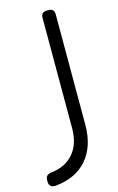

<svg xmlns="http://www.w3.org/2000/svg" viewBox="-137 -769 626 1022"><g transform="rotate(-15 176.5 -257.5)"><path d="M0 167V158.2Q0 129.4 30.8 125Q111.3 116.7 155.8 64.5Q200.2 12.2 200.2 -74.2V-682.1Q200.2 -713.9 231.9 -713.9H241.2Q272.9 -713.9 272.9 -682.1V-74.2Q272.9 46.4 210.2 117.9Q147.5 189.5 33.2 199.2Q17.6 199.7 8.8 191.2Q0 182.6 0 167Z"/></g></svg>

Font: Arcon Rounded-
Style: Regular
Weight: 400
Designer: M. Zarth
Foundry: martin zarth - visuelle & digitale kommunikation
Version: Version 1.110;PS 001.110;hotconv 1.0.70;makeotf.lib2.5.58329